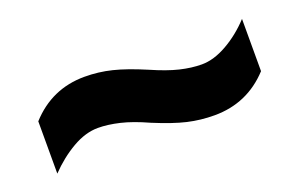

<svg xmlns="http://www.w3.org/2000/svg" viewBox="-38 -548 608 390"><g transform="rotate(-20 266.0 -352.5)"><path d="M250 -301Q217 -316 191.5 -322Q166 -328 145 -328Q118 -328 89.5 -311.5Q61 -295 36 -269V-382Q84 -435 155 -435Q185 -435 213.5 -428Q242 -421 282 -404Q316 -389 341 -383Q366 -377 388 -377Q414 -377 443 -393.5Q472 -410 496 -436V-323Q448 -271 377 -271Q347 -271 319 -277.5Q291 -284 250 -301Z"/></g></svg>

Font: Noto Sans Gujarati UI SemiCondensed
Style: Bold
Weight: 700
Width: 4
Designer: Jelle Bosma - Monotype Design Team, Universal Thirst
Foundry: Monotype Imaging Inc.
Version: Version 2.106; ttfautohint (v1.8.4.7-5d5b)